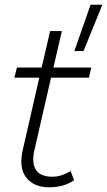

<svg xmlns="http://www.w3.org/2000/svg" viewBox="-20 -787 455 816"><path d="M415 -767 335 -570H296L365 -767ZM189 9Q124 9 91.5 -32.5Q59 -74 77 -151L147 -457H41L52 -500H157L193 -655H243L207 -500H368L358 -457H197L126 -148Q114 -95 132.5 -65.5Q151 -36 202 -36Q224 -36 243 -42.5Q262 -49 280 -60L295 -21Q251 9 189 9Z"/></svg>

Font: Prodigy Sans Light
Style: Italic
Weight: 300
Italic angle: -13°
Designer: Wei Huang
Foundry: Wei Huang
Version: Version 1.003; ttfautohint (v1.8.3)